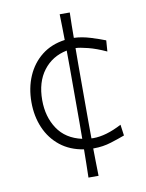

<svg xmlns="http://www.w3.org/2000/svg" viewBox="-87 -703 686 905"><g transform="rotate(-10 256.0 -250.0)"><path d="M262.2 141.1Q263.2 106 263.7 72.5Q264.2 39.1 264.6 6.3Q198.7 -3.9 152.8 -40.3Q106.9 -76.7 83 -132.3Q59.1 -188 59.1 -254.9Q59.1 -323.7 83.5 -379.9Q107.9 -436 153.8 -472.2Q199.7 -508.3 264.6 -517.1Q264.2 -546.9 263.7 -577.6Q263.2 -608.4 262.2 -640.6H310.5Q309.6 -608.9 309.1 -578.9Q308.6 -548.8 308.6 -519.5Q346.7 -518.1 387.7 -505.4Q428.7 -492.7 457 -481.4L453.1 -428.7Q405.3 -450.7 366.7 -460.4Q328.1 -470.2 308.1 -470.7Q307.6 -428.2 307.6 -386.7Q307.6 -345.2 307.6 -302.7V-197.3Q307.6 -157.2 307.6 -117.9Q307.6 -78.6 308.1 -38.6Q312.5 -38.1 317.4 -38.1Q378.4 -38.1 454.1 -78.1L461.4 -25.4Q434.1 -15.1 394.8 -2.7Q355.5 9.8 311 9.8Q309.6 9.8 308.1 9.8Q308.6 41.5 309.1 74.2Q309.6 106.9 310.5 141.1ZM110.8 -255.9Q110.8 -176.3 149.2 -118.7Q187.5 -61 265.1 -43.9Q265.6 -82.5 265.6 -120.6Q265.6 -158.7 265.6 -197.3V-302.7Q265.6 -343.8 265.6 -384.5Q265.6 -425.3 265.1 -466.3Q194.3 -452.1 152.6 -397.2Q110.8 -342.3 110.8 -255.9Z"/></g></svg>

Font: Pinar DS1 Light
Style: Regular
Weight: 300
Designer: Amin Abedi
Version: Version 3.000